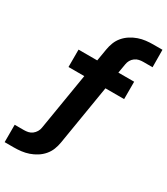

<svg xmlns="http://www.w3.org/2000/svg" viewBox="-263 -834 999 1148"><g transform="rotate(30 237.0 -260.0)"><path d="M-34 215V95H30Q44 95 58.5 92Q73 89 85.5 79.5Q98 70 106 56.5Q114 43 116 29L181 -365H72V-485H201L215 -568Q219 -593 228.5 -617.5Q238 -642 255.5 -662.5Q273 -683 296 -697.5Q319 -712 343.5 -720.5Q368 -729 393.5 -732Q419 -735 444 -735H507L508 -615H444Q430 -615 415.5 -612Q401 -609 388 -599.5Q375 -590 367.5 -576.5Q360 -563 358 -549L347 -485H456V-365H327L259 48Q255 73 245.5 97.5Q236 122 218.5 142.5Q201 163 178 177.5Q155 192 130 200.5Q105 209 79.5 212Q54 215 29 215Z"/></g></svg>

Font: Iosevka Aile Heavy Oblique
Style: Regular
Weight: 900
Italic angle: -9°
Designer: Belleve Invis
Foundry: Belleve Invis
Version: Version 31.1.0; ttfautohint (v1.8.4)